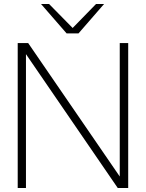

<svg xmlns="http://www.w3.org/2000/svg" viewBox="-20 -934 725 954"><path d="M565 0H617V-720H575V-57L120 -720H68V0H109V-665ZM184 -914 311 -768H370L497 -914H457L341 -795L224 -914Z"/></svg>

Font: Aspekta 150
Style: Regular
Weight: 150
Designer: Ivo Dolenc
Version: Version 2.000